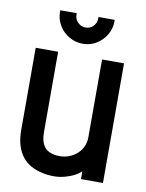

<svg xmlns="http://www.w3.org/2000/svg" viewBox="-79 -728 603 792"><g transform="rotate(10 223.0 -331.5)"><path d="M337 -671H269V-664Q269 -646 256 -632.5Q243 -619 224 -619Q205 -619 191.5 -632.5Q178 -646 178 -664V-671H109V-664Q109 -634 124.5 -608Q140 -582 166.5 -566.5Q193 -551 224 -551Q255 -551 280.5 -566.5Q306 -582 321.5 -608Q337 -634 337 -664ZM314 -33V0H406V-501H314V-175Q314 -154 306 -136.5Q298 -119 284 -106Q270 -93 251 -85.5Q232 -78 211 -78Q185 -78 167 -86.5Q149 -95 139.5 -114Q130 -133 130 -164V-501H36V-158Q36 -120 44.5 -92.5Q53 -65 68.5 -45.5Q84 -26 105.5 -14.5Q127 -3 151.5 2.5Q176 8 202 8Q224 8 246.5 2Q269 -4 287 -13.5Q305 -23 314 -33Z"/></g></svg>

Font: Advent Pro SemiBold
Style: Regular
Weight: 600
Designer: VivaRado, Andreas Kalpakidis
Foundry: VivaRado, Andreas Kalpakidis
Version: Version 3.000